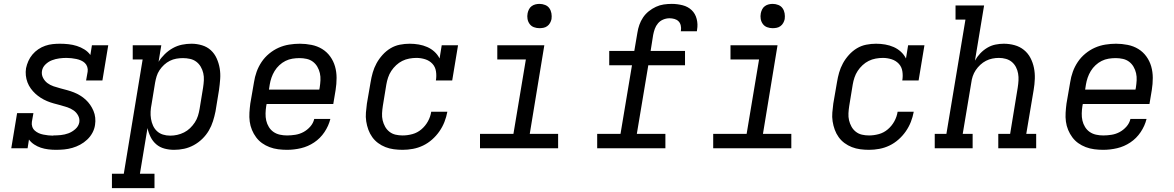

<svg xmlns="http://www.w3.org/2000/svg" viewBox="-20 -763 6040 988"><path d="M268 8Q248 8 228 5.5Q208 3 190 -3Q172 -9 156 -19.5Q140 -30 129 -45L122 0H38L68 -181H152L144 -136Q142 -123 146 -111Q150 -99 159 -91Q168 -83 179 -78Q190 -73 202.5 -70.5Q215 -68 228 -66.5Q241 -65 253 -65Q253 -65 253.5 -65.5Q254 -66 254 -66Q273 -66 293 -68Q313 -70 332 -77Q351 -84 367.5 -98.5Q384 -113 388 -133Q391 -152 382 -168.5Q373 -185 358.5 -195Q344 -205 326.5 -211Q309 -217 291.5 -221.5Q274 -226 256 -231Q238 -236 221.5 -243Q205 -250 190 -259.5Q175 -269 162 -281Q149 -293 138.5 -307.5Q128 -322 121.5 -339Q115 -356 113 -374.5Q111 -393 114 -412Q118 -431 126 -449Q134 -467 147 -482.5Q160 -498 177 -509.5Q194 -521 213 -527.5Q232 -534 251 -536Q270 -538 288 -538Q311 -538 333 -535.5Q355 -533 375.5 -526.5Q396 -520 414.5 -508.5Q433 -497 445 -480L453 -530H537L507 -349H423L431 -394Q433 -407 429 -419Q425 -431 416.5 -439Q408 -447 396.5 -452Q385 -457 373 -459.5Q361 -462 348 -463.5Q335 -465 322 -465Q304 -465 285 -462.5Q266 -460 247.5 -453Q229 -446 214 -431.5Q199 -417 196 -398Q193 -379 201.5 -362.5Q210 -346 224 -335.5Q238 -325 255.5 -319Q273 -313 290.5 -308.5Q308 -304 326 -299Q344 -294 360.5 -287.5Q377 -281 392.5 -271.5Q408 -262 421 -250Q434 -238 444 -223.5Q454 -209 461 -192.5Q468 -176 470 -157.5Q472 -139 469 -120Q466 -99 455.5 -79.5Q445 -60 428.5 -44.5Q412 -29 392.5 -18.5Q373 -8 352 -2Q331 4 310 6Q289 8 268 8Z M556 205V131H617L714 -457H663V-530H810L796 -445Q809 -466 828 -484.5Q847 -503 869.5 -515.5Q892 -528 916.5 -533Q941 -538 965 -538Q965 -538 965 -538Q965 -538 966 -538Q993 -538 1019.5 -530Q1046 -522 1065 -504.5Q1084 -487 1095 -462.5Q1106 -438 1110.5 -411.5Q1115 -385 1113 -356.5Q1111 -328 1107 -300L1089 -190Q1084 -165 1076 -139.5Q1068 -114 1054.5 -91Q1041 -68 1021 -48.5Q1001 -29 977 -16Q953 -3 927.5 2.5Q902 8 876 8Q850 8 826 1.5Q802 -5 784 -20.5Q766 -36 755 -58Q744 -80 739 -104L700 131H775V205ZM856 -65Q874 -65 892 -69Q910 -73 927 -81.5Q944 -90 958 -103.5Q972 -117 982.5 -133Q993 -149 998.5 -166.5Q1004 -184 1007 -202L1025 -312Q1028 -331 1029 -350Q1030 -369 1026 -386.5Q1022 -404 1013 -419.5Q1004 -435 990 -445.5Q976 -456 958 -460Q940 -464 921 -464Q904 -464 887 -461Q870 -458 854 -450Q838 -442 824.5 -429.5Q811 -417 801 -402Q791 -387 786 -370.5Q781 -354 778 -337L760 -227Q756 -208 755 -189Q754 -170 757 -151.5Q760 -133 767.5 -116.5Q775 -100 788 -88Q801 -76 818.5 -70.5Q836 -65 856 -65Z M1457 8Q1434 8 1411 5Q1388 2 1367 -6Q1346 -14 1328.5 -26.5Q1311 -39 1298 -56.5Q1285 -74 1276.5 -94.5Q1268 -115 1265 -137.5Q1262 -160 1263.5 -183.5Q1265 -207 1268 -230L1287 -340Q1291 -367 1300.5 -393.5Q1310 -420 1326 -444Q1342 -468 1365 -487Q1388 -506 1414 -517.5Q1440 -529 1468 -533.5Q1496 -538 1523 -538Q1553 -538 1583 -532Q1613 -526 1637.5 -511Q1662 -496 1679 -472.5Q1696 -449 1704 -421Q1712 -393 1712 -362Q1712 -331 1707 -300L1695 -228H1352L1350 -218Q1347 -199 1346.5 -179.5Q1346 -160 1350 -142.5Q1354 -125 1363.5 -109.5Q1373 -94 1387.5 -84Q1402 -74 1420 -70Q1438 -66 1457 -66Q1478 -66 1500 -69.5Q1522 -73 1541.5 -83.5Q1561 -94 1576.5 -111.5Q1592 -129 1597 -151H1680Q1671 -115 1649.5 -83Q1628 -51 1596.5 -30Q1565 -9 1529 -0.5Q1493 8 1457 8ZM1364 -302H1623L1625 -312Q1628 -331 1629 -350Q1630 -369 1626 -386.5Q1622 -404 1613 -419.5Q1604 -435 1590 -445.5Q1576 -456 1558 -460Q1540 -464 1521 -464Q1503 -464 1484.5 -461Q1466 -458 1449 -449.5Q1432 -441 1417.5 -427.5Q1403 -414 1393 -397.5Q1383 -381 1377 -363.5Q1371 -346 1368 -328Z M2052 8Q2029 8 2006.5 5Q1984 2 1963.5 -6Q1943 -14 1925.5 -27Q1908 -40 1895.5 -57.5Q1883 -75 1875.5 -95.5Q1868 -116 1864.5 -138.5Q1861 -161 1863 -184Q1865 -207 1868 -230L1887 -340Q1891 -365 1898 -389.5Q1905 -414 1917.5 -437Q1930 -460 1948.5 -480.5Q1967 -501 1989.5 -514.5Q2012 -528 2037.5 -533Q2063 -538 2088 -538Q2112 -538 2135 -534Q2158 -530 2178.5 -521Q2199 -512 2215.5 -497Q2232 -482 2242 -462L2253 -530H2337L2307 -349H2223Q2227 -372 2223.5 -395.5Q2220 -419 2205 -435Q2190 -451 2168 -458Q2146 -465 2123 -465Q2105 -465 2086 -461.5Q2067 -458 2050 -449.5Q2033 -441 2018.5 -427.5Q2004 -414 1993.5 -398Q1983 -382 1977 -364Q1971 -346 1968 -328L1950 -218Q1947 -199 1946 -180Q1945 -161 1949 -144Q1953 -127 1961.5 -111.5Q1970 -96 1984 -85Q1998 -74 2015.5 -70Q2033 -66 2052 -66Q2077 -66 2102.5 -73Q2128 -80 2148.5 -97.5Q2169 -115 2182 -138.5Q2195 -162 2199 -188H2282Q2277 -161 2267 -135.5Q2257 -110 2241 -87Q2225 -64 2203.5 -45Q2182 -26 2157 -14Q2132 -2 2105 3Q2078 8 2052 8Z M2450 0V-74H2622L2686 -457H2539V-530H2781L2706 -74H2852V0ZM2756 -618Q2741 -618 2727.5 -623Q2714 -628 2705.5 -639.5Q2697 -651 2694.5 -665.5Q2692 -680 2695 -695Q2697 -705 2702 -715Q2707 -725 2716 -731.5Q2725 -738 2735.5 -740.5Q2746 -743 2756 -743Q2771 -743 2785 -737.5Q2799 -732 2807 -720.5Q2815 -709 2817.5 -694.5Q2820 -680 2818 -665Q2816 -655 2810.5 -645Q2805 -635 2796 -628.5Q2787 -622 2776.5 -620Q2766 -618 2756 -618Z M3053 0V-74H3173L3232 -427H3115V-501H3244L3260 -595Q3263 -615 3270 -635Q3277 -655 3289 -673Q3301 -691 3318.5 -705Q3336 -719 3355.5 -728Q3375 -737 3395.5 -740Q3416 -743 3437 -743Q3465 -743 3492.5 -736Q3520 -729 3539 -711Q3558 -693 3565 -665.5Q3572 -638 3567 -610Q3567 -608 3566.5 -606Q3566 -604 3566 -602H3483Q3483 -603 3483.5 -604Q3484 -605 3484 -606Q3486 -619 3483 -632Q3480 -645 3471.5 -653.5Q3463 -662 3450.5 -665.5Q3438 -669 3425 -669Q3409 -669 3393 -662.5Q3377 -656 3366 -643Q3355 -630 3349.5 -614.5Q3344 -599 3341 -583L3328 -501H3505V-427H3316L3257 -74H3404V0Z M3650 0V-74H3822L3886 -457H3739V-530H3981L3906 -74H4052V0ZM3956 -618Q3941 -618 3927.5 -623Q3914 -628 3905.5 -639.5Q3897 -651 3894.5 -665.5Q3892 -680 3895 -695Q3897 -705 3902 -715Q3907 -725 3916 -731.5Q3925 -738 3935.5 -740.5Q3946 -743 3956 -743Q3971 -743 3985 -737.5Q3999 -732 4007 -720.5Q4015 -709 4017.5 -694.5Q4020 -680 4018 -665Q4016 -655 4010.5 -645Q4005 -635 3996 -628.5Q3987 -622 3976.5 -620Q3966 -618 3956 -618Z M4452 8Q4429 8 4406.5 5Q4384 2 4363.5 -6Q4343 -14 4325.5 -27Q4308 -40 4295.5 -57.5Q4283 -75 4275.5 -95.5Q4268 -116 4264.5 -138.5Q4261 -161 4263 -184Q4265 -207 4268 -230L4287 -340Q4291 -365 4298 -389.5Q4305 -414 4317.5 -437Q4330 -460 4348.5 -480.5Q4367 -501 4389.5 -514.5Q4412 -528 4437.5 -533Q4463 -538 4488 -538Q4512 -538 4535 -534Q4558 -530 4578.5 -521Q4599 -512 4615.5 -497Q4632 -482 4642 -462L4653 -530H4737L4707 -349H4623Q4627 -372 4623.5 -395.5Q4620 -419 4605 -435Q4590 -451 4568 -458Q4546 -465 4523 -465Q4505 -465 4486 -461.5Q4467 -458 4450 -449.5Q4433 -441 4418.5 -427.5Q4404 -414 4393.5 -398Q4383 -382 4377 -364Q4371 -346 4368 -328L4350 -218Q4347 -199 4346 -180Q4345 -161 4349 -144Q4353 -127 4361.5 -111.5Q4370 -96 4384 -85Q4398 -74 4415.5 -70Q4433 -66 4452 -66Q4477 -66 4502.5 -73Q4528 -80 4548.5 -97.5Q4569 -115 4582 -138.5Q4595 -162 4599 -188H4682Q4677 -161 4667 -135.5Q4657 -110 4641 -87Q4625 -64 4603.5 -45Q4582 -26 4557 -14Q4532 -2 4505 3Q4478 8 4452 8Z M4790 0V-74H4850L4948 -662H4897V-735H5044L4997 -451Q5008 -471 5024 -488Q5040 -505 5060 -517Q5080 -529 5102 -533.5Q5124 -538 5145 -538Q5174 -538 5201 -530.5Q5228 -523 5249 -506Q5270 -489 5282.5 -465Q5295 -441 5300.5 -414Q5306 -387 5305 -358Q5304 -329 5299 -300L5261 -74H5312V0H5117V-74H5178L5217 -312Q5220 -331 5221 -349Q5222 -367 5219 -384.5Q5216 -402 5208 -417.5Q5200 -433 5187 -444Q5174 -455 5156.5 -460Q5139 -465 5120 -465Q5103 -465 5086 -461.5Q5069 -458 5053.5 -450Q5038 -442 5024.5 -429.5Q5011 -417 5001 -402Q4991 -387 4985.5 -370.5Q4980 -354 4978 -337L4934 -74H4985V0Z M5657 8Q5634 8 5611 5Q5588 2 5567 -6Q5546 -14 5528.5 -26.5Q5511 -39 5498 -56.5Q5485 -74 5476.5 -94.5Q5468 -115 5465 -137.5Q5462 -160 5463.5 -183.5Q5465 -207 5468 -230L5487 -340Q5491 -367 5500.5 -393.5Q5510 -420 5526 -444Q5542 -468 5565 -487Q5588 -506 5614 -517.5Q5640 -529 5668 -533.5Q5696 -538 5723 -538Q5753 -538 5783 -532Q5813 -526 5837.5 -511Q5862 -496 5879 -472.5Q5896 -449 5904 -421Q5912 -393 5912 -362Q5912 -331 5907 -300L5895 -228H5552L5550 -218Q5547 -199 5546.5 -179.5Q5546 -160 5550 -142.5Q5554 -125 5563.5 -109.5Q5573 -94 5587.5 -84Q5602 -74 5620 -70Q5638 -66 5657 -66Q5678 -66 5700 -69.5Q5722 -73 5741.5 -83.5Q5761 -94 5776.5 -111.5Q5792 -129 5797 -151H5880Q5871 -115 5849.5 -83Q5828 -51 5796.5 -30Q5765 -9 5729 -0.5Q5693 8 5657 8ZM5564 -302H5823L5825 -312Q5828 -331 5829 -350Q5830 -369 5826 -386.5Q5822 -404 5813 -419.5Q5804 -435 5790 -445.5Q5776 -456 5758 -460Q5740 -464 5721 -464Q5703 -464 5684.5 -461Q5666 -458 5649 -449.5Q5632 -441 5617.5 -427.5Q5603 -414 5593 -397.5Q5583 -381 5577 -363.5Q5571 -346 5568 -328Z"/></svg>

Font: Iosevka Slab Extended Oblique
Style: Regular
Weight: 400
Width: 7
Italic angle: -9°
Monospace: yes
Designer: Belleve Invis
Foundry: Belleve Invis
Version: Version 11.1.0; ttfautohint (v1.8.3)